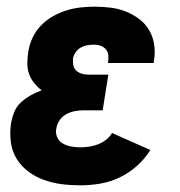

<svg xmlns="http://www.w3.org/2000/svg" viewBox="-20 -548 540 576"><path d="M221 8Q192 8 165 4.5Q138 1 112.5 -8Q87 -17 65.5 -33Q44 -49 30 -71.5Q16 -94 12.5 -122Q9 -150 13 -178Q16 -195 22.5 -211.5Q29 -228 42.5 -240.5Q56 -253 72 -262Q88 -271 105 -277Q92 -287 82 -299.5Q72 -312 67 -327Q62 -342 62 -359Q62 -376 65 -393Q68 -414 77.5 -434.5Q87 -455 103 -471.5Q119 -488 138.5 -499Q158 -510 178.5 -516.5Q199 -523 220.5 -525.5Q242 -528 263 -528Q288 -528 312 -525Q336 -522 357.5 -513.5Q379 -505 397.5 -491Q416 -477 427.5 -457.5Q439 -438 442.5 -414Q446 -390 442 -366L441 -359H304V-361Q306 -372 305 -382Q304 -392 298 -399.5Q292 -407 282.5 -410.5Q273 -414 263 -414Q253 -414 243 -412.5Q233 -411 223.5 -406Q214 -401 207.5 -392Q201 -383 199 -373Q198 -362 200 -352Q202 -342 209.5 -335.5Q217 -329 226.5 -326.5Q236 -324 247 -324H305L288 -217H230Q217 -217 204 -214.5Q191 -212 179 -205.5Q167 -199 159 -187.5Q151 -176 149 -163Q146 -149 151.5 -136.5Q157 -124 168.5 -117.5Q180 -111 193.5 -108.5Q207 -106 221 -106Q234 -106 247.5 -108Q261 -110 274 -115Q287 -120 298.5 -129Q310 -138 316 -149L431 -98Q415 -72 391 -50.5Q367 -29 338.5 -15.5Q310 -2 280 3Q250 8 221 8Z"/></svg>

Font: Iosevka Curly Heavy
Style: Italic
Weight: 900
Italic angle: -9°
Monospace: yes
Designer: Belleve Invis
Foundry: Belleve Invis
Version: Version 22.1.2; ttfautohint (v1.8.4)